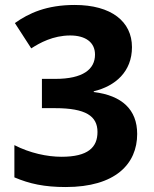

<svg xmlns="http://www.w3.org/2000/svg" viewBox="-20 -744 621 774"><path d="M512 -554C512 -657 429 -724 281 -724C168 -724 96 -691 40 -651L106 -549C140 -571 194 -601 263 -601C324 -601 363 -574 363 -524C363 -465 315 -426 203 -426H149V-308H202C326 -308 373 -276 373 -212C373 -150 335 -112 228 -112C170 -112 100 -127 38 -159V-29C99 -3 159 10 245 10C445 10 533 -83 533 -204C533 -302 472 -359 358 -373V-376C445 -397 512 -455 512 -554Z"/></svg>

Font: Noto Sans Myanmar UI
Style: Bold
Weight: 700
Designer: Monotype Design Team
Foundry: Monotype Imaging Inc.
Version: Version 2.103